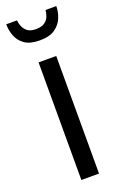

<svg xmlns="http://www.w3.org/2000/svg" viewBox="-159 -765 509 807"><g transform="rotate(-20 96.0 -361.5)"><path d="M94 -611Q51 -611 27 -628Q3 -645 -6.5 -671Q-16 -697 -16 -723H32Q33 -711 38.5 -696.5Q44 -682 57 -671.5Q70 -661 96 -661Q121 -661 135 -671.5Q149 -682 154 -696.5Q159 -711 160 -723H208Q208 -697 197.5 -671Q187 -645 162.5 -628Q138 -611 94 -611ZM57 0V-526H136V0Z"/></g></svg>

Font: Archivo Condensed
Style: Regular
Weight: 400
Width: 3
Designer: Hector Gatti
Foundry: Omnibus-Type
Version: Version 2.001; ttfautohint (v1.8.3)